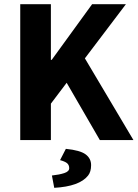

<svg xmlns="http://www.w3.org/2000/svg" viewBox="-20 -672 660 921"><path d="M77.1 -651.9H224.1V-384.8H228L421.9 -651.9H584L387.2 -392.1L620.1 0H459L299.8 -274.9L224.1 -174.8V0H77.1ZM402.3 170.4Q361.3 222.2 240.2 229L229 169.9Q265.1 166 288.6 158.2Q312 150.4 312 134.8Q312 119.1 301.3 110.4Q290.5 102.1 268.1 96.2L295.9 42Q364.3 48.8 390.6 68.4Q417 87.9 417 120.1Q417 152.3 402.3 170.4Z"/></svg>

Font: SourceSansPro-Bold
Style: Bold
Weight: 700
Designer: Paul D. Hunt
Foundry: Adobe Systems Incorporated
Version: Version 1.050;PS Version 1.000;hotconv 1.0.70;makeotf.lib2.5